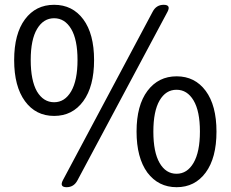

<svg xmlns="http://www.w3.org/2000/svg" viewBox="-20 -767 961 800"><path d="M372 -516.5Q372 -407 327 -345.5Q282 -284 205.5 -284Q129 -284 84 -345.5Q39 -407 39 -516.5Q39 -626 84 -686.5Q129 -747 205.5 -747Q282 -747 327 -686.5Q372 -626 372 -516.5ZM134 -386Q161 -341 205.5 -341Q250 -341 276.5 -386.5Q303 -432 303 -517Q303 -602 276.5 -646.5Q250 -691 205.5 -691Q161 -691 134.5 -646.5Q108 -602 108 -517Q108 -432 134 -386ZM303 -16Q288 13 257.5 13Q227 13 242 -16L616 -718Q631 -747 662 -747Q693 -747 678 -718ZM594 -48Q549 -110 549 -219Q549 -328 594.5 -388.5Q640 -449 716 -449Q792 -449 837 -388.5Q882 -328 882 -218.5Q882 -109 837 -48Q792 13 716 13Q640 13 594 -48ZM619 -218.5Q619 -133 645 -88Q671 -43 715.5 -43Q760 -43 786.5 -88.5Q813 -134 813 -219Q813 -304 786.5 -348.5Q760 -393 715.5 -393Q671 -393 645 -348.5Q619 -304 619 -218.5Z"/></svg>

Font: Raw Maruko Gothic CJK TC
Style: Regular
Weight: 400
Version: Version 1.001